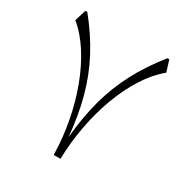

<svg xmlns="http://www.w3.org/2000/svg" viewBox="-169 -866 959 1000"><g transform="rotate(30 311.0 -366.0)"><path d="M331.5 0Q334 -101.1 352.5 -200Q371.1 -298.8 404.1 -387.2Q437 -475.6 482.7 -546.9Q528.3 -618.2 584.5 -664.1L563.5 -732.4H552.2Q477.5 -639.2 428.2 -545.2Q378.9 -451.2 350.8 -347.2Q322.8 -243.2 311.5 -119.1Q300.3 -243.2 272.5 -346.9Q244.6 -450.7 195.3 -544.7Q146 -638.7 70.3 -732.4H58.6L37.6 -664.1Q93.8 -618.2 139.4 -546.9Q185.1 -475.6 218.3 -387.2Q251.5 -298.8 270.3 -200Q289.1 -101.1 291 0Z"/></g></svg>

Font: Pinar FD VF
Style: Regular
Weight: 300
Designer: Amin Abedi
Version: Version 2.000